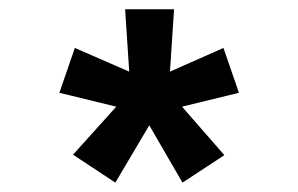

<svg xmlns="http://www.w3.org/2000/svg" viewBox="-20 -744 640 412"><path d="M344.7 -590.3 459.5 -641.1 492.7 -544.9 370.6 -515.1 461.4 -411.1 371.6 -352.1 300.3 -475.1 227.5 -352.1 136.7 -412.1 229.5 -515.1 107.4 -544.9 140.6 -641.1 257.3 -590.3 248.5 -724.1H353.5Z"/></svg>

Font: Liberation Mono
Style: Bold
Weight: 700
Monospace: yes
Designer: Steve Matteson
Foundry: Ascender Corporation
Version: Version 2.1.5